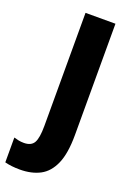

<svg xmlns="http://www.w3.org/2000/svg" viewBox="-241 -775 724 1061"><g transform="rotate(20 121.5 -245.0)"><path d="M22 224Q-27 224 -66 214V68Q-53 72 -38.5 75Q-24 78 -7 78Q36 78 52 50Q68 22 68 -49V-714H244V-60Q244 48 217 110Q190 172 140.5 198Q91 224 22 224Z"/></g></svg>

Font: Noto Sans Myanmar Condensed Black
Style: Regular
Weight: 900
Width: 3
Designer: Monotype Design Team
Foundry: Monotype Imaging Inc.
Version: Version 2.107; ttfautohint (v1.8.4.7-5d5b)